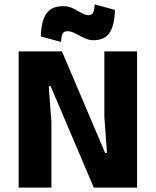

<svg xmlns="http://www.w3.org/2000/svg" viewBox="-20 -854 709 874"><path d="M166 -688Q167 -755 190 -790.5Q213 -826 268 -826Q287 -826 304 -819.5Q321 -813 340 -801Q343 -800 356.5 -792.5Q370 -785 381 -785Q399 -785 404.5 -797Q410 -809 411 -834L503 -809Q502 -742 480 -706.5Q458 -671 406 -671Q389 -671 374.5 -676.5Q360 -682 338 -694Q321 -703 310 -707.5Q299 -712 288 -712Q270 -712 264.5 -700Q259 -688 258 -663ZM65 -620H262L459 -157L467 -159L455 -322V-620H604V0H407L210 -463L202 -461L214 -298V0H65Z"/></svg>

Font: Athiti
Style: Bold
Weight: 700
Designer: CadsonDemak Team
Foundry: CadsonDemak
Version: Version 1.033